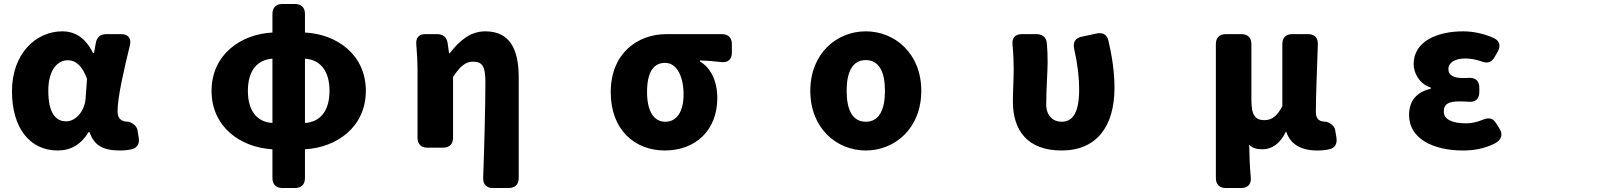

<svg xmlns="http://www.w3.org/2000/svg" viewBox="-20 -700 8040 962"><path d="M269 54C335 54 386 24 424 -38H429C451 30 499 54 580 54C603 54 623 52 639 48C669 42 680 19 675 -11L669 -47C664 -80 624 -90 624 -90C592 -90 569 -102 569 -142C569 -214 602 -354 631 -474C639 -508 622 -529 587 -529H514C484 -529 465 -515 460 -484L451 -434H446C409 -511 355 -543 292 -543C160 -543 40 -431 40 -243C40 -58 130 54 269 54ZM222 -245C222 -354 271 -398 319 -398C365 -398 394 -364 416 -305L409 -208C405 -143 359 -92 312 -92C257 -92 222 -137 222 -245Z M1345 48V192C1345 224 1363 242 1395 242H1458C1490 242 1508 224 1508 192V48C1667 39 1813 -63 1813 -245C1813 -426 1668 -529 1508 -537V-630C1508 -662 1490 -680 1458 -680H1395C1363 -680 1345 -662 1345 -630V-537C1186 -529 1040 -426 1040 -245C1040 -63 1186 39 1345 48ZM1222 -245C1222 -346 1269 -401 1345 -406V-84C1269 -88 1222 -143 1222 -245ZM1508 -84V-406C1584 -401 1631 -346 1631 -245C1631 -143 1583 -88 1508 -84Z M2450 242H2529C2561 242 2579 224 2579 192V-312C2579 -454 2534 -543 2412 -543C2334 -543 2281 -494 2233 -433H2230L2223 -483C2219 -513 2201 -529 2170 -529H2112C2078 -529 2062 -510 2066 -476C2070 -430 2072 -384 2072 -352V-10C2072 22 2090 40 2122 40H2200C2232 40 2250 22 2250 -10V-314C2283 -365 2311 -391 2349 -391C2396 -391 2412 -369 2412 -290C2412 -175 2407 23 2401 191C2400 224 2417 242 2450 242Z M3311 54C3465 54 3574 -47 3574 -209C3574 -293 3542 -360 3487 -392V-397C3527 -396 3559 -393 3594 -389C3628 -385 3647 -403 3647 -436V-479C3647 -511 3629 -529 3597 -529H3319C3176 -529 3040 -434 3040 -238C3040 -49 3161 54 3311 54ZM3222 -238C3222 -344 3257 -385 3313 -385C3372 -385 3405 -315 3405 -228C3405 -140 3371 -90 3313 -90C3256 -90 3222 -143 3222 -238Z M4318 54C4463 54 4596 -56 4596 -245C4596 -433 4463 -543 4318 -543C4173 -543 4040 -433 4040 -245C4040 -56 4173 54 4318 54ZM4222 -245C4222 -339 4251 -399 4318 -399C4385 -399 4414 -339 4414 -245C4414 -150 4385 -90 4318 -90C4251 -90 4222 -150 4222 -245Z M5299 54C5474 54 5564 -66 5564 -260C5564 -338 5552 -418 5534 -495C5527 -527 5505 -539 5474 -532L5399 -516C5367 -509 5355 -488 5362 -455C5380 -376 5387 -311 5387 -252C5387 -139 5357 -90 5299 -90C5256 -90 5222 -121 5222 -176C5222 -252 5229 -343 5229 -387C5229 -422 5228 -454 5225 -484C5222 -514 5202 -529 5172 -529H5100C5066 -529 5050 -510 5053 -476C5058 -429 5059 -384 5059 -352C5059 -298 5055 -245 5055 -191C5055 -50 5125 54 5299 54Z M6072 -479V192C6072 224 6090 242 6122 242H6199C6232 242 6250 223 6247 189C6242 135 6240 87 6239 25C6257 44 6280 48 6306 48C6354 48 6396 17 6422 -39H6425C6445 22 6498 54 6579 54C6604 54 6623 52 6640 48C6669 42 6681 20 6676 -11L6670 -47C6665 -80 6625 -90 6625 -90C6592 -90 6573 -101 6573 -139C6573 -218 6579 -357 6583 -478C6584 -511 6566 -529 6534 -529H6455C6423 -529 6405 -511 6405 -479V-168C6379 -118 6352 -98 6315 -98C6270 -98 6250 -122 6250 -199V-479C6250 -511 6232 -529 6200 -529H6122C6090 -529 6072 -511 6072 -479Z M7309 54C7363 54 7415 46 7469 19C7504 1 7511 -27 7494 -54L7476 -83C7459 -110 7437 -112 7407 -99C7378 -87 7349 -82 7327 -82C7253 -82 7214 -103 7214 -141C7214 -179 7238 -192 7293 -192C7309 -192 7325 -191 7342 -190C7374 -188 7392 -206 7392 -239V-261C7392 -294 7374 -311 7340 -310C7330 -309 7320 -309 7311 -309C7263 -309 7237 -323 7237 -354C7237 -386 7270 -407 7321 -407C7348 -407 7375 -402 7401 -393C7431 -381 7452 -386 7468 -413L7484 -441C7500 -470 7495 -495 7465 -509C7417 -531 7362 -543 7311 -543C7181 -543 7063 -493 7063 -379C7063 -334 7091 -280 7149 -261V-256C7081 -239 7040 -199 7040 -123C7040 -5 7162 54 7309 54Z"/></svg>

Font: コーポレート・ロゴ（ラウンド）ver3 Bold
Style: Regular
Weight: 700
Designer: [KANA_main] LOGOTYPE.JP [Source Han Sans] Ryoko NISHIZUKA 西塚涼子 (kana, bopomofo & ideographs); Paul D. Hunt (Latin, Greek
Version: Version 12.001;FEAKit 1.0